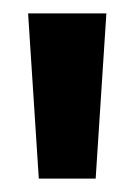

<svg xmlns="http://www.w3.org/2000/svg" viewBox="-20 -719 202 287"><path d="M38 -452 22 -699H139L123 -452Z"/></svg>

Font: Bricolage Grotesque 60pt SemiBold
Style: Regular
Weight: 600
Version: Version 1.001;gftools[0.9.33.dev8+g029e19f]